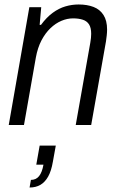

<svg xmlns="http://www.w3.org/2000/svg" viewBox="-20 -558 533 857"><path d="M19 0 111 -526H164L157 -447H163Q188 -481 215.5 -501Q243 -521 272 -529.5Q301 -538 331 -538Q369 -538 397.5 -527Q426 -516 442 -491Q458 -466 458 -426Q458 -414 456.5 -400.5Q455 -387 453 -373L387 0H318L383 -367Q385 -378 386 -388.5Q387 -399 387 -407Q387 -434 377.5 -449Q368 -464 349.5 -470Q331 -476 306 -476Q280 -476 254 -465Q228 -454 205 -432Q182 -410 165 -377.5Q148 -345 140 -301L87 0ZM112 279 118 245Q141 245 154.5 228Q168 211 174 177H142L157 92H229L216 164Q209 205 195 230Q181 255 160.5 267Q140 279 112 279Z"/></svg>

Font: Archivo SemiCondensed Light
Style: Italic
Weight: 300
Width: 4
Italic angle: -10°
Designer: Hector Gatti
Foundry: Omnibus-Type
Version: Version 2.001